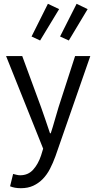

<svg xmlns="http://www.w3.org/2000/svg" viewBox="-20 -781 507 1010"><path d="M90 209Q73 209 59 206.5Q45 204 33 199L49 134Q57 136 67 138.5Q77 141 86 141Q128 141 154.5 111.5Q181 82 196 37L207 1L12 -486H97L196 -217Q207 -185 219.5 -149.5Q232 -114 243 -80H247Q258 -113 268 -149Q278 -185 288 -217L375 -486H455L272 40Q259 76 243 107Q227 138 205 160.5Q183 183 155 196Q127 209 90 209ZM191 -568 146 -589 232 -761 291 -733ZM342 -568 296 -589 383 -761 441 -733Z"/></svg>

Font: Pinyin1712
Style: Regular
Weight: 400
Version: Version 1